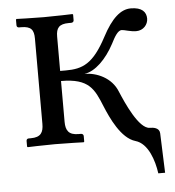

<svg xmlns="http://www.w3.org/2000/svg" viewBox="-45 -475 588 646"><g transform="rotate(-5 249.0 -152.5)"><path d="M90 -72C90 -43 81 -27 47 -27H40C35 -27 32 -24 32 -19V0L34 2C34 2 90 0 126 0C165 0 223 2 223 2L225 0V-19C225 -24 221 -27 216 -27H208C175 -27 165 -43 165 -72V-210C260 -210 276 -172 300 -113C317 -72 349 -1 397 13C439 25 458 84 464 128H487L482 -6C481 -25 460 -27 449 -27C412 -27 372 -119 356 -157C337 -206 286 -227 246 -227C282 -232 320 -269 347 -320C358 -342 370 -363 383 -363C392 -363 412 -355 432 -355C456 -355 472 -374 472 -394C472 -416 458 -433 420 -433C386 -433 355 -406 323 -345C277 -258 241 -244 184 -244H165V-360C165 -389 175 -402 208 -402H216C221 -402 225 -405 225 -410V-429L223 -431C223 -431 165 -429 126 -429C90 -429 34 -431 34 -431L32 -429V-410C32 -405 35 -402 40 -402H47C81 -402 90 -389 90 -360Z"/></g></svg>

Font: Libertinus Math
Style: Regular
Weight: 400
Designer: Philipp H. Poll
Foundry: Khaled Hosny
Version: Version 6.2